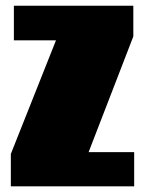

<svg xmlns="http://www.w3.org/2000/svg" viewBox="-20 -655 588 675"><path d="M28.8 -634.8H448.7V-526.9L291.5 -120.1H451.7V0H18.1V-113.8L176.8 -513.2H28.8Z"/></svg>

Font: Coda Caption ExtraBold
Style: Regular
Weight: 800
Designer: vernon adams
Foundry: vernon adams
Version: Version 1.002